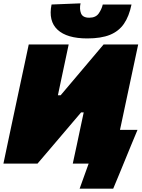

<svg xmlns="http://www.w3.org/2000/svg" viewBox="-28 -979 848 1149"><path d="M494.5 -749Q372.5 -749 316.5 -801Q260.5 -853 280.5 -952L454 -959Q446.5 -925.5 456.8 -899.2Q467 -873 506 -873Q545 -873 562.8 -898.5Q580.5 -924 587 -952H759Q744.5 -881.5 713.8 -836.8Q683 -792 630 -770.5Q577 -749 494.5 -749ZM-7.5 0Q4.5 -56.5 15.2 -108Q26 -159.5 41 -230L93 -474Q108 -544.5 119.8 -599Q131.5 -653.5 144 -713H383Q371 -656.5 359.5 -602.2Q348 -548 333 -477.5L318.5 -409H335L431 -522.5Q470 -568.5 508.5 -614.2Q547 -660 592 -713H799Q786.5 -654 774.8 -599.5Q763 -545 748 -474L696 -229.5Q693 -216 690 -202H795Q776.5 -158 757.5 -112Q738.5 -66 721 -23Q704 18.5 685.5 63.5Q667 108.5 649.5 150H448.5L502.5 0H407.5Q419.5 -55.5 430.8 -107.8Q442 -160 456 -227L473 -306.5H457.5L357.5 -189Q312.5 -136 273.5 -90.2Q234.5 -44.5 196.5 0Z"/></svg>

Font: Commissioner Black
Style: Italic
Weight: 900
Italic angle: -12°
Designer: Kostas Bartsokas
Foundry: Kostas Bartsokas
Version: Version 1.000; ttfautohint (v1.8.3)